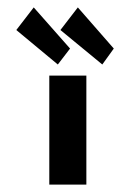

<svg xmlns="http://www.w3.org/2000/svg" viewBox="-20 -498 351 518"><path d="M287 -367 190 -478 143 -417 256 -324ZM169 -367 71 -478 24 -417 136 -324ZM113 -294V0H213V-294Z"/></svg>

Font: Hussar Tani
Style: Bold
Weight: 700
Foundry: Cannot Into Space Fonts
Version: Version 0.92